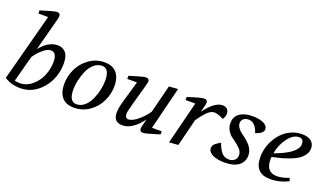

<svg xmlns="http://www.w3.org/2000/svg" viewBox="-73 -1327 3184 1855"><g transform="rotate(20 1518.5 -400.0)"><path d="M16 -39 199 -731H99V-763Q173 -786 211.5 -796.5Q250 -807 263 -807Q298 -807 298 -777Q298 -762 291 -736L203 -403Q286 -507 384 -507Q432 -507 463.5 -472Q495 -437 495 -363Q495 -209 402.5 -101Q310 7 179 7Q86 7 16 -39ZM107 -44Q128 -37 157 -37Q227 -37 283.5 -84.5Q340 -132 368.5 -200.5Q397 -269 397 -341Q397 -438 335 -438Q301 -438 257 -401Q213 -364 178 -312Z M566 -176Q566 -258 601.5 -332.5Q637 -407 706.5 -457Q776 -507 864 -507Q946 -507 988 -458Q1030 -409 1030 -323Q1030 -242 994.5 -167Q959 -92 889 -42.5Q819 7 731 7Q649 7 607.5 -41.5Q566 -90 566 -176ZM667 -158Q667 -33 743 -33Q789 -33 826 -65.5Q863 -98 884.5 -147Q906 -196 917 -246.5Q928 -297 928 -341Q928 -467 852 -467Q807 -467 769.5 -434.5Q732 -402 711 -353Q690 -304 678.5 -253Q667 -202 667 -158Z M1122 -431V-463Q1197 -486 1235 -496.5Q1273 -507 1287 -507Q1322 -507 1322 -477Q1322 -469 1315 -442.5Q1308 -416 1298 -379.5Q1288 -343 1276 -301Q1264 -259 1254 -221.5Q1244 -184 1237 -154.5Q1230 -125 1230 -114Q1230 -67 1267 -67Q1286 -67 1310.5 -79.5Q1335 -92 1360.5 -113Q1386 -134 1410.5 -160.5Q1435 -187 1453 -215L1525 -500L1617 -507L1508 -69H1608V-37Q1533 -14 1495 -3.5Q1457 7 1443 7Q1408 7 1408 -23Q1407 -36 1415 -64L1431 -126Q1331 7 1230 7Q1137 7 1137 -91Q1137 -140 1162 -224L1222 -431Z M1711 7 1821 -432H1721V-463Q1855 -507 1886 -507Q1921 -507 1921 -478Q1921 -462 1914 -437L1898 -376Q1996 -507 2077 -507Q2107 -507 2124.5 -489Q2142 -471 2142 -444Q2142 -415 2122 -384Q2054 -415 2029 -415Q2008 -415 1987.5 -404.5Q1967 -394 1945 -370Q1923 -346 1910.5 -330Q1898 -314 1874 -280L1804 0Z M2109 -79Q2109 -94 2114.5 -105.5Q2120 -117 2133.5 -128Q2147 -139 2156 -144.5Q2165 -150 2185 -161Q2206 -102 2233.5 -68.5Q2261 -35 2312 -35Q2345 -35 2367 -54.5Q2389 -74 2389 -106Q2389 -136 2370 -161Q2352 -186 2269 -246Q2242 -266 2223 -299Q2204 -332 2204 -373Q2204 -437 2252.5 -472Q2301 -507 2384 -507Q2455 -507 2498.5 -486Q2542 -465 2542 -429Q2542 -386 2462 -361Q2430 -463 2359 -463Q2328 -463 2308 -446.5Q2288 -430 2288 -401Q2288 -379 2302 -358Q2316 -337 2331 -324.5Q2346 -312 2377 -289Q2475 -218 2475 -136Q2475 -70 2425 -31.5Q2375 7 2283 7Q2200 7 2154.5 -17Q2109 -41 2109 -79Z M2588 -162Q2588 -210 2601 -258.5Q2614 -307 2640.5 -351.5Q2667 -396 2703 -430.5Q2739 -465 2789 -486Q2839 -507 2896 -507Q2952 -507 2986.5 -481.5Q3021 -456 3021 -407Q3021 -370 2999.5 -339.5Q2978 -309 2947 -288Q2916 -267 2868 -249Q2820 -231 2780.5 -220.5Q2741 -210 2689 -199Q2688 -190 2688 -172Q2688 -42 2801 -42Q2853 -42 2924 -69L2934 -38Q2844 7 2750 7Q2588 7 2588 -162ZM2694 -238Q2923 -321 2923 -417Q2923 -470 2876 -470Q2816 -470 2763.5 -400.5Q2711 -331 2694 -238Z"/></g></svg>

Font: Volkhov
Style: Italic
Weight: 400
Italic angle: -12°
Designer: Cyreal (www.cyreal.org)
Foundry: Cyreal (www.cyreal.org)
Version: Version 1.010